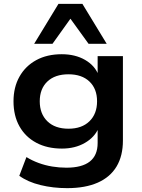

<svg xmlns="http://www.w3.org/2000/svg" viewBox="-20 -785 737 995"><path d="M328 190Q255 190 189.5 174Q124 158 80 126L117 29Q146 47 180 59.5Q214 72 250.5 78Q287 84 324 84Q405 84 445.5 52Q486 20 486 -44V-122H491Q471 -74 420 -44.5Q369 -15 301 -15Q225 -15 168.5 -45Q112 -75 81 -130Q50 -185 50 -260Q50 -333 81 -388Q112 -443 168 -473.5Q224 -504 300 -504Q370 -504 421 -474.5Q472 -445 491 -395H486V-494H617V-57Q617 23 584 78Q551 133 486.5 161.5Q422 190 328 190ZM335 -118Q404 -118 443.5 -156.5Q483 -195 483 -260Q483 -325 443.5 -362.5Q404 -400 335 -400Q265 -400 225.5 -362.5Q186 -325 186 -260Q186 -195 225.5 -156.5Q265 -118 335 -118ZM157 -558 283 -765H407L533 -558H439L345 -688L252 -558Z"/></svg>

Font: Nunito Sans 10pt SemiExpanded
Style: Bold
Weight: 700
Width: 6
Designer: Vernon Adams
Foundry: Vernon Adams
Version: Version 3.101;gftools[0.9.27]